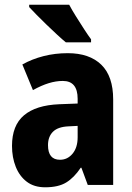

<svg xmlns="http://www.w3.org/2000/svg" viewBox="-20 -786 560 816"><path d="M268 -560Q360 -560 410.5 -511Q461 -462 461 -363V0H353L326 -73H323Q295 -31 261.5 -10.5Q228 10 172 10Q125 10 94 -13.5Q63 -37 47 -77Q31 -117 31 -166Q31 -253 82 -296Q133 -339 232 -343L310 -346V-366Q310 -442 247 -442Q218 -442 187 -432.5Q156 -423 120 -403L75 -512Q116 -535 165 -547.5Q214 -560 268 -560ZM271 -249Q226 -247 205 -226Q184 -205 184 -169Q184 -107 235 -107Q267 -107 288.5 -133Q310 -159 310 -203V-251ZM274 -766Q285 -745 302.5 -717Q320 -689 337.5 -662Q355 -635 367 -619V-606H260Q245 -618 223.5 -638Q202 -658 179 -680Q156 -702 136 -722.5Q116 -743 104 -756V-766Z"/></svg>

Font: Noto Sans Telugu Condensed ExtraBold
Style: Regular
Weight: 800
Width: 3
Designer: Jelle Bosma - Monotype Design Team
Foundry: Monotype Imaging Inc.
Version: Version 2.005; ttfautohint (v1.8.4.7-5d5b)